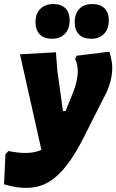

<svg xmlns="http://www.w3.org/2000/svg" viewBox="-68 -735 576 951"><path d="M197 -715Q235 -715 256 -694Q277 -673 277 -634Q277 -592 253.5 -567.5Q230 -543 190 -543Q150 -543 129 -564.5Q108 -586 108 -626Q108 -668 132 -691.5Q156 -715 197 -715ZM390 -715Q428 -715 449.5 -694Q471 -673 471 -634Q471 -592 447.5 -567.5Q424 -543 384 -543Q344 -543 323 -564.5Q302 -586 302 -626Q302 -668 325.5 -691.5Q349 -715 390 -715ZM209 -476 216 -385 244 -185H257L292 -272Q317 -332 317 -382Q317 -419 304 -442L312 -459L474 -479Q488 -430 488 -401Q488 -324 444 -247L344 -49Q260 117 171.5 167.5Q83 218 -48 178L-41 29L-26 13Q79 35 137 7L31 -466Z"/></svg>

Font: Alegreya Sans SC Black
Style: Italic
Weight: 900
Italic angle: -7°
Designer: Juan Pablo del Peral
Foundry: Huerta Tipografica
Version: Version 2.007